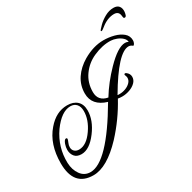

<svg xmlns="http://www.w3.org/2000/svg" viewBox="-198 -1058 1320 1323"><g transform="rotate(-30 462.0 -396.5)"><path d="M177 69Q21 69 21 -115Q21 -267 102 -360Q170 -440 258 -440Q307 -440 335.5 -414Q364 -388 364 -339Q364 -261 304 -181Q242 -98 178 -98Q141 -98 123.5 -120Q106 -142 106 -173Q106 -193 114 -217Q125 -246 137 -246Q146 -246 146 -237Q146 -232 137 -211Q130 -196 130 -180Q130 -159 143.5 -146.5Q157 -134 179 -134Q238 -134 290 -209Q339 -279 339 -348Q339 -384 321.5 -403.5Q304 -423 274 -423Q203 -423 132 -325Q59 -220 63 -94Q65 -38 93.5 1Q122 40 170 40Q305 40 515 -319Q405 -352 405 -449Q405 -514 440 -566.5Q475 -619 536 -655Q619 -703 698 -703Q741 -703 781.5 -692.5Q822 -682 849 -659.5Q876 -637 876 -601Q876 -589 870.5 -578Q865 -567 859 -567Q860 -567 850 -573.5Q840 -580 828 -580Q743 -580 595 -327Q599 -326 603 -326Q607 -326 611 -326Q636 -326 659.5 -335Q683 -344 698.5 -360Q714 -376 714 -396Q714 -404 710.5 -412.5Q707 -421 707 -423Q707 -431 715 -431Q719 -431 723 -428Q746 -411 746 -386Q746 -361 727 -342Q708 -323 678.5 -312.5Q649 -302 619 -302Q602 -302 585 -305Q516 -178 417 -71Q285 69 177 69ZM532 -344Q587 -434 666 -515Q761 -613 819 -613Q834 -613 845 -606Q844 -625 827 -640.5Q810 -656 786.5 -665Q763 -674 742 -675Q676 -678 602 -645Q539 -617 498.5 -560.5Q458 -504 458 -430Q458 -358 532 -344ZM870 -862Q899 -862 912.5 -845.5Q926 -829 924 -801Q923 -789 919 -776.5Q915 -764 905 -764Q898 -764 896 -770.5Q894 -777 894 -783Q891 -823 852 -823Q826 -823 799 -812Q772 -801 748 -781Q727 -764 721 -764Q716 -764 716 -768Q716 -770 722 -777.5Q728 -785 744 -801Q768 -825 801.5 -843.5Q835 -862 870 -862Z"/></g></svg>

Font: Alex Brush
Style: Regular
Weight: 400
Designer: Robert E. Leuschke
Foundry: Robert E. Leuschke
Version: Version 1.111; ttfautohint (v1.8.4.7-5d5b)